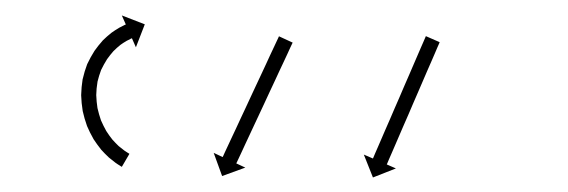

<svg xmlns="http://www.w3.org/2000/svg" viewBox="-20 -587 755 255"><path d="M139.7 -366.7C140.4 -366.3 141.1 -365.8 141.8 -365.4L151.9 -382.7C151.3 -383.1 150.6 -383.5 150 -383.9C150 -383.9 150 -383.8 150 -383.8C150.1 -383.8 150.1 -383.8 150.1 -383.8C148.3 -384.9 146.6 -386 144.9 -387.2C144.9 -387.2 145 -387.1 145 -387.1C145.1 -387.1 145.2 -387 145.2 -387C142.6 -388.9 140.1 -390.9 137.6 -393C137.6 -393 137.7 -392.9 137.8 -392.9C137.9 -392.8 137.9 -392.7 137.9 -392.7C134.9 -395.6 132 -398.6 129.2 -401.7C129.2 -401.7 129.3 -401.6 129.4 -401.5C129.5 -401.4 129.5 -401.3 129.5 -401.3C126.5 -405.1 123.6 -409.1 121 -413.2C121 -413.2 121 -413.1 121.1 -413C121.2 -412.9 121.3 -412.7 121.3 -412.7C118.6 -417.5 116.2 -422.4 114 -427.4C114 -427.4 114.1 -427.3 114.1 -427.2C114.2 -427 114.2 -426.9 114.2 -426.9C112.3 -432.4 110.7 -438 109.4 -443.7C109.4 -443.7 109.4 -443.5 109.5 -443.4C109.5 -443.2 109.5 -443.1 109.5 -443.1C108.6 -449 108 -455 107.8 -461C107.8 -461 107.8 -460.9 107.8 -460.7C107.8 -460.5 107.8 -460.4 107.8 -460.4C107.9 -466.4 108.5 -472.4 109.5 -478.4C109.5 -478.4 109.4 -478.3 109.4 -478.1C109.4 -477.9 109.3 -477.8 109.3 -477.8C110.7 -483.5 112.4 -489.2 114.5 -494.7C114.5 -494.7 114.4 -494.5 114.4 -494.3C114.3 -494.1 114.2 -493.9 114.2 -493.9C116.6 -498.9 119.3 -503.8 122.2 -508.4C122.2 -508.4 122.1 -508.3 122.1 -508.2C122 -508.1 121.9 -508 121.9 -508C124.8 -512 127.8 -515.9 131.1 -519.6C131.1 -519.6 131 -519.5 130.9 -519.4C130.8 -519.3 130.7 -519.1 130.7 -519.1C133.7 -522.1 136.9 -525 140.2 -527.6C140.2 -527.6 140.1 -527.5 140 -527.4C139.9 -527.4 139.8 -527.3 139.8 -527.3C142.4 -529.2 145.2 -531 148 -532.6C148 -532.6 147.9 -532.6 147.8 -532.6C147.8 -532.5 147.7 -532.5 147.7 -532.5C149.5 -533.5 151.4 -534.4 153.3 -535.3C153.3 -535.3 153.2 -535.3 153.2 -535.3C153.1 -535.3 153.1 -535.3 153.1 -535.3C153.8 -535.6 154.5 -535.9 155.2 -536.2L160.5 -524.2L172.3 -554.7L141.8 -566.5L147.1 -554.5C146.3 -554.2 145.6 -553.8 144.8 -553.5C144.8 -553.5 144.8 -553.5 144.8 -553.4C144.7 -553.4 144.7 -553.4 144.7 -553.4C142.5 -552.3 140.3 -551.2 138.2 -550.1C138.2 -550.1 138.1 -550 138 -550C137.9 -549.9 137.9 -549.9 137.9 -549.9C134.5 -547.9 131.3 -545.8 128.2 -543.6C128.2 -543.6 128.1 -543.5 128 -543.4C127.9 -543.4 127.8 -543.3 127.8 -543.3C123.9 -540.2 120.2 -536.9 116.6 -533.4C116.6 -533.4 116.5 -533.3 116.4 -533.2C116.3 -533 116.2 -532.9 116.2 -532.9C112.4 -528.7 108.9 -524.2 105.6 -519.6C105.6 -519.6 105.5 -519.4 105.4 -519.3C105.4 -519.2 105.3 -519.1 105.3 -519.1C101.9 -513.8 98.9 -508.3 96.2 -502.6C96.2 -502.6 96.1 -502.4 96 -502.2C95.9 -502 95.8 -501.8 95.8 -501.8C93.4 -495.5 91.4 -488.9 89.9 -482.3C89.9 -482.3 89.8 -482.1 89.8 -482C89.8 -481.8 89.7 -481.6 89.7 -481.6C88.6 -474.8 88 -467.9 87.8 -460.9C87.8 -460.9 87.8 -460.8 87.8 -460.6C87.8 -460.5 87.8 -460.3 87.8 -460.3C88 -453.5 88.7 -446.6 89.8 -439.9C89.8 -439.9 89.8 -439.7 89.8 -439.6C89.9 -439.4 89.9 -439.3 89.9 -439.3C91.3 -432.8 93.2 -426.4 95.4 -420.2C95.4 -420.2 95.5 -420 95.5 -419.9C95.6 -419.8 95.6 -419.6 95.6 -419.6C98 -413.9 100.8 -408.3 103.9 -402.9C103.9 -402.9 103.9 -402.8 104 -402.6C104.1 -402.5 104.1 -402.4 104.1 -402.4C107.2 -397.7 110.5 -393.1 114 -388.7C114 -388.7 114.1 -388.6 114.1 -388.5C114.2 -388.4 114.3 -388.3 114.3 -388.3C117.5 -384.8 120.8 -381.3 124.3 -378.1C124.3 -378.1 124.4 -378 124.5 -377.9C124.6 -377.9 124.6 -377.8 124.6 -377.8C127.5 -375.4 130.4 -373.1 133.3 -370.9C133.3 -370.9 133.4 -370.8 133.5 -370.8C133.5 -370.7 133.6 -370.7 133.6 -370.7C135.6 -369.3 137.5 -368 139.6 -366.8C139.6 -366.8 139.6 -366.7 139.6 -366.7C139.7 -366.7 139.7 -366.7 139.7 -366.7ZM367.8 -528.6C368.1 -529.2 368.4 -529.8 368.7 -530.4L350.5 -538.8C350.3 -538.2 350 -537.6 349.7 -537C348.9 -535.3 348.1 -533.6 347.3 -531.9C346.1 -529.3 344.9 -526.7 343.6 -524C342 -520.6 340.4 -517.2 338.8 -513.8C337 -509.7 335.1 -505.7 333.2 -501.6C331.1 -497.1 329 -492.6 326.9 -488.1C324.6 -483.3 322.4 -478.4 320.1 -473.6C317.8 -468.6 315.5 -463.6 313.1 -458.6C310.8 -453.6 308.5 -448.7 306.2 -443.7C303.9 -438.8 301.6 -434 299.4 -429.2C297.3 -424.7 295.2 -420.1 293.1 -415.6C291.2 -411.6 289.3 -407.5 287.4 -403.5C285.8 -400.1 284.2 -396.6 282.6 -393.2C281.4 -390.6 280.2 -388 278.9 -385.3C278.1 -383.6 277.4 -381.9 276.6 -380.2C276.3 -379.6 276 -379 275.7 -378.4L263.8 -384L275 -353.2L305.8 -364.4L293.8 -370C294.1 -370.6 294.4 -371.2 294.7 -371.8C295.5 -373.5 296.3 -375.2 297.1 -376.9C298.3 -379.5 299.5 -382.1 300.8 -384.8C302.3 -388.2 303.9 -391.6 305.5 -395C307.4 -399.1 309.3 -403.1 311.2 -407.2C313.3 -411.7 315.4 -416.2 317.5 -420.7C319.8 -425.6 322 -430.4 324.3 -435.2C326.6 -440.2 328.9 -445.2 331.3 -450.2C333.6 -455.2 335.9 -460.2 338.2 -465.1C340.5 -470 342.7 -474.8 345 -479.6C347.1 -484.1 349.2 -488.7 351.3 -493.2C353.2 -497.2 355.1 -501.3 357 -505.3C358.6 -508.7 360.2 -512.2 361.8 -515.6C363 -518.2 364.2 -520.9 365.4 -523.5C366.2 -525.2 367 -526.9 367.8 -528.6ZM563.2 -529.2C563.4 -529.8 563.7 -530.4 563.9 -531L545.6 -539C545.3 -538.4 545.1 -537.8 544.8 -537.1C544.1 -535.4 543.3 -533.7 542.6 -532C541.4 -529.3 540.3 -526.6 539.1 -524C537.6 -520.5 536.1 -517 534.6 -513.6C532.8 -509.5 531.1 -505.4 529.3 -501.3C527.3 -496.7 525.3 -492.1 523.4 -487.6C521.2 -482.7 519.1 -477.8 517 -472.9C514.8 -467.8 512.6 -462.8 510.5 -457.7C508.3 -452.7 506.1 -447.6 503.9 -442.6C501.8 -437.7 499.7 -432.8 497.6 -427.9C495.6 -423.3 493.6 -418.8 491.6 -414.2C489.8 -410.1 488.1 -406 486.3 -401.9C484.8 -398.4 483.3 -395 481.8 -391.5C480.7 -388.8 479.5 -386.2 478.3 -383.5C477.6 -381.8 476.9 -380.1 476.1 -378.3C475.8 -377.7 475.6 -377.1 475.3 -376.5L463.2 -381.7L475.3 -351.3L505.8 -363.3L493.7 -368.6C493.9 -369.2 494.2 -369.8 494.5 -370.4C495.2 -372.1 496 -373.8 496.7 -375.6C497.9 -378.2 499 -380.9 500.2 -383.6C501.7 -387 503.2 -390.5 504.7 -394C506.4 -398.1 508.2 -402.2 510 -406.3C512 -410.8 513.9 -415.4 515.9 -420C518 -424.9 520.1 -429.8 522.3 -434.6C524.4 -439.7 526.6 -444.8 528.8 -449.8C531 -454.9 533.2 -459.9 535.4 -465C537.5 -469.8 539.6 -474.7 541.7 -479.6C543.7 -484.2 545.7 -488.8 547.6 -493.3C549.4 -497.4 551.2 -501.5 553 -505.6C554.5 -509.1 556 -512.6 557.5 -516C558.6 -518.7 559.8 -521.4 560.9 -524C561.7 -525.8 562.4 -527.5 563.2 -529.2Z"/></svg>

Font: FRB American Cursive Just Arrows Semibold
Style: Italic
Weight: 600
Italic angle: -25°
Version: Version 2.0;Modular Font Editor K font №1